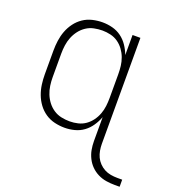

<svg xmlns="http://www.w3.org/2000/svg" viewBox="-130 -632 840 918"><g transform="rotate(20 290.5 -172.5)"><path d="M556 183Q534 183 512 179.5Q490 176 470 166Q450 156 434.5 140.5Q419 125 409 105Q399 85 395 63.5Q391 42 391 19V-102Q382 -78 367.5 -56.5Q353 -35 332.5 -20Q312 -5 287 1.5Q262 8 236 8Q211 8 185.5 2Q160 -4 138.5 -18.5Q117 -33 101.5 -54Q86 -75 77 -99Q68 -123 64.5 -148.5Q61 -174 61 -200V-320Q61 -346 64.5 -371.5Q68 -397 77 -421Q86 -445 101.5 -466Q117 -487 138.5 -501.5Q160 -516 185.5 -522Q211 -528 236 -528Q262 -528 287 -521.5Q312 -515 332.5 -500Q353 -485 367.5 -463.5Q382 -442 391 -418V-520H431V19Q431 36 434 53Q437 70 444 85Q451 100 463 112.5Q475 125 490 133Q505 141 522 144Q539 147 556 147H581V183ZM249 -29Q270 -29 291 -34Q312 -39 329 -51Q346 -63 358.5 -80Q371 -97 378.5 -117Q386 -137 388.5 -158Q391 -179 391 -200V-320Q391 -341 388.5 -362Q386 -383 378.5 -403Q371 -423 358.5 -440Q346 -457 329 -469Q312 -481 291 -486Q270 -491 249 -491Q228 -491 206.5 -486.5Q185 -482 167 -470Q149 -458 136 -441Q123 -424 115 -404Q107 -384 104 -362.5Q101 -341 101 -320V-200Q101 -179 104 -157.5Q107 -136 115 -116Q123 -96 136 -79Q149 -62 167 -50Q185 -38 206.5 -33.5Q228 -29 249 -29Z"/></g></svg>

Font: Iosevka Curly Extralight
Style: Regular
Weight: 200
Monospace: yes
Designer: Belleve Invis
Foundry: Belleve Invis
Version: Version 22.1.2; ttfautohint (v1.8.4)